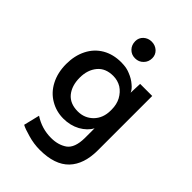

<svg xmlns="http://www.w3.org/2000/svg" viewBox="-267 -793 1141 1141"><g transform="rotate(45 303.5 -223.0)"><path d="M193.4 225.6Q143.6 211.9 123 200.2Q130.9 167 147.5 99.6Q212.9 142.6 291 142.6Q350.6 142.6 391.6 114.3Q432.6 85 433.6 1Q433.6 -26.4 433.6 -81.1Q413.1 -42 366.2 -15.6Q319.3 9.8 261.7 9.8Q202.1 9.8 152.3 -19.5Q101.6 -48.8 73.2 -103.5Q43.9 -159.2 43.9 -232.4Q43.9 -301.8 71.3 -356.4Q98.6 -411.1 150.4 -441.4Q201.2 -470.7 268.6 -470.7Q279.3 -470.7 290 -469.7Q318.4 -467.8 343.8 -457Q378.9 -443.4 403.3 -421.9Q427.7 -402.3 435.5 -381.8Q436.5 -407.2 438.5 -459Q463.9 -459 540 -459Q540 -344.7 540 -2.9Q540 114.3 480.5 176.8Q419.9 240.2 293.9 240.2Q243.2 240.2 193.4 225.6ZM387.7 -120.1Q426.8 -160.2 426.8 -223.6Q426.8 -226.6 426.8 -231.4Q426.8 -274.4 409.2 -307.6Q390.6 -341.8 360.4 -361.3Q329.1 -379.9 292 -379.9Q227.5 -379.9 193.4 -338.9Q158.2 -296.9 158.2 -231.4Q158.2 -164.1 192.4 -122.1Q226.6 -81.1 292 -81.1Q348.6 -81.1 387.7 -120.1ZM257.8 -566.4Q238.3 -586.9 238.3 -618.2Q238.3 -646.5 258.8 -666Q280.3 -685.5 309.6 -685.5Q339.8 -685.5 361.3 -666Q381.8 -646.5 381.8 -618.2Q381.8 -586.9 361.3 -566.4Q340.8 -544.9 309.6 -544.9Q309.6 -544.9 308.6 -544.9Q278.3 -544.9 257.8 -566.4Z"/></g></svg>

Font: Alata=Ham
Style: Regular
Weight: 400
Designer: Spyros Zevelakis, Eben Sorkin
Version: Version 1.004